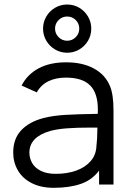

<svg xmlns="http://www.w3.org/2000/svg" viewBox="-20 -838 596 872"><path d="M175.5 -708Q175.5 -737.5 190.2 -762.8Q205 -788 230.2 -802.8Q255.5 -817.5 285 -817.5Q315 -817.5 340 -802.8Q365 -788 379.8 -762.8Q394.5 -737.5 394.5 -708Q394.5 -678 379.8 -653Q365 -628 340 -613.2Q315 -598.5 285 -598.5Q255.5 -598.5 230.2 -613.2Q205 -628 190.2 -653.2Q175.5 -678.5 175.5 -708ZM230 -708Q230 -685.5 246.2 -669.2Q262.5 -653 285 -653Q308 -653 324 -669.2Q340 -685.5 340 -708Q340 -731 324 -747Q308 -763 285 -763Q262.5 -763 246.2 -747Q230 -731 230 -708ZM495.5 -335.5V0H430V-63.5Q399 -21 347.5 -3Q296 15 224.5 15Q165.5 15 123.8 -6.5Q82 -28 61 -64.5Q40 -101 40 -145Q40 -208 76.5 -246.5Q113 -285 177.5 -302Q221.5 -313 276 -316.2Q330.5 -319.5 424 -321Q424.5 -327.5 424.5 -340Q424.5 -415 389.2 -450.2Q354 -485.5 279.5 -485.5Q233.5 -485.5 199.8 -469Q166 -452.5 147 -418.5L78 -449.5Q104.5 -500.5 155.8 -527.8Q207 -555 280.5 -555Q354.5 -555 406.2 -527Q458 -499 479.5 -447Q495.5 -409 495.5 -335.5ZM418 -175Q421.5 -200 422.5 -258.5H384.5Q328.5 -258.5 284.5 -255.2Q240.5 -252 207 -243Q113.5 -215.5 113.5 -145Q113.5 -120 125.8 -98Q138 -76 165 -62.2Q192 -48.5 233 -48.5Q285 -48.5 326.2 -63.2Q367.5 -78 392 -106.5Q416.5 -135 418 -175Z"/></svg>

Font: CCSD_manrope
Style: Regular
Weight: 400
Designer: Mikhail Sharanda
Foundry: Mikhail Sharanda
Version: Version 4.503